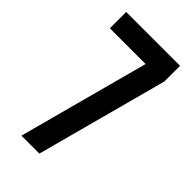

<svg xmlns="http://www.w3.org/2000/svg" viewBox="-218 -766 832 832"><g transform="rotate(45 198.0 -350.0)"><path d="M363 -700V-604L201 0H91L252 -600H33V-700Z"/></g></svg>

Font: BebasNeueW03-Regular
Style: Regular
Weight: 400
Designer: Ryoichi Tsunekawa
Foundry: Ryoichi Tsunekawa
Version: Version 1.30